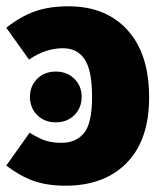

<svg xmlns="http://www.w3.org/2000/svg" viewBox="-26 -571 515 609"><path d="M447 -262Q447 -127 376 -54.5Q305 18 182 18Q122 18 78.5 2Q35 -14 -6 -46L68 -150Q97 -132 118.5 -125Q140 -118 169 -118Q215 -118 240.5 -149Q266 -180 266 -263Q266 -348 242.5 -383Q219 -418 174 -418Q118 -418 66 -382L-6 -483Q38 -518 83.5 -534.5Q129 -551 191 -551Q310 -551 378.5 -475.5Q447 -400 447 -262ZM233 -264Q233 -229 210 -206Q187 -183 151 -183Q115 -183 92 -206Q69 -229 69 -264Q69 -298 92 -321Q115 -344 151 -344Q187 -344 210 -321Q233 -298 233 -264Z"/></svg>

Font: Fira Sans Condensed ExtraBold
Style: Regular
Weight: 800
Width: 3
Designer: Carrois Corporate & Edenspiekermann AG
Foundry: Carrois Corporate GbR & Edenspiekermann AG
Version: Version 4.203